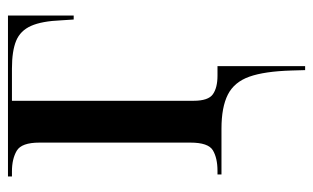

<svg xmlns="http://www.w3.org/2000/svg" viewBox="-172 -404 786 482"><g transform="rotate(-90 221.0 -163.0)"><path d="M285 176Q283 108 269.5 70Q256 32 224.5 16Q193 0 139 0H24V-10H33Q65 -10 84.5 -21.5Q104 -33 104 -78V-457Q104 -502 83.5 -514Q63 -526 32 -526H19V-536H423V-371H413L411 -402Q409 -451 397 -478Q385 -505 359.5 -515.5Q334 -526 290 -526H209V-70Q209 -33 225.5 -21.5Q242 -10 272 -10H296V210H286Z"/></g></svg>

Font: Noto Serif Display SemiCondensed Medium
Style: Regular
Weight: 500
Width: 4
Designer: Monotype Design Team
Foundry: Monotype Imaging Inc.
Version: Version 2.009